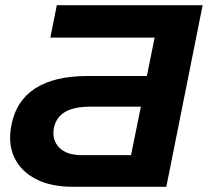

<svg xmlns="http://www.w3.org/2000/svg" viewBox="-20 -720 801 740"><path d="M262 0Q176 0 118 -30Q60 -60 35 -113.5Q10 -167 24 -238Q42 -332 116 -379.5Q190 -427 316 -427H546L576 -575H174L199 -700H761L621 0ZM295 -122H485L523 -309H331Q266 -309 231.5 -289Q197 -269 188 -228Q179 -182 207.5 -152Q236 -122 295 -122Z"/></svg>

Font: Montserrat Thin
Style: Bold Italic
Weight: 700
Italic angle: -11.3°
Version: Version 9.000